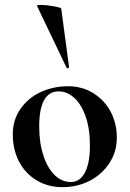

<svg xmlns="http://www.w3.org/2000/svg" viewBox="-20 -751 529 784"><path d="M220.2 -377.9Q140.1 -377.9 140.1 -234.9Q140.1 -168 157 -116.5Q173.8 -64.9 202.9 -36.4Q231.9 -7.8 269 -7.8Q306.2 -7.8 326.7 -46.4Q347.2 -85 347.2 -156Q347.2 -227.1 329.1 -277.1Q311 -327.1 282 -352.5Q252.9 -377.9 220.2 -377.9ZM57.1 -92.5Q32.2 -141.1 32.2 -202.1Q32.2 -263.2 65.2 -308.6Q98.1 -354 149.2 -376.5Q200.2 -398.9 258.1 -398.9Q315.9 -398.9 362.1 -369.9Q408.2 -340.8 432.6 -293.5Q457 -246.1 457 -189Q457 -131.8 427 -85.4Q397 -39.1 346.4 -12.9Q295.9 13.2 235.4 13.2Q174.8 13.2 128.4 -15.4Q82 -43.9 57.1 -92.5ZM230 -715.8 262.2 -476.1Q262.2 -474.1 257.6 -472.7Q252.9 -471.2 252 -474.1L130.9 -727.1Q129.9 -731 148.4 -731Q167 -731 198 -725.6Q229 -720.2 230 -715.8Z"/></svg>

Font: Cormorant-Bold
Style: Bold
Weight: 700
Designer: Christian Thalmann (Catharsis Fonts)
Version: Version 3.000